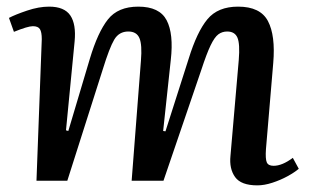

<svg xmlns="http://www.w3.org/2000/svg" viewBox="-20 -545 932 579"><path d="M405 -362Q409 -410 400.5 -430Q392 -450 367 -450Q339 -450 324.5 -425.5Q310 -401 290 -336L183 0H90L106 -427Q106 -448 100.5 -457Q95 -466 79 -466Q64 -466 22 -449L7 -491Q26 -501 61.5 -513Q97 -525 128 -525Q174 -525 192 -498.5Q210 -472 205 -420L179 -152L186 -150L251 -368Q275 -448 305.5 -486.5Q336 -525 397 -525Q461 -525 482.5 -484Q504 -443 495 -364L472 -150L479 -149L549 -368Q574 -449 605.5 -487Q637 -525 698 -525Q765 -525 788 -481.5Q811 -438 804 -355L782 -95Q780 -66 784.5 -55.5Q789 -45 805 -45Q831 -45 863 -69L881 -36Q868 -25 847 -13.5Q826 -2 801.5 6Q777 14 756 14Q707 14 689 -11Q671 -36 675 -75L700 -364Q704 -413 696 -431.5Q688 -450 665 -450Q650 -450 638.5 -441.5Q627 -433 615 -408Q603 -383 587 -334L473 0H377Z"/></svg>

Font: Literata 36pt Medium
Style: Italic
Weight: 500
Italic angle: -2°
Designer: Latin by Veronika Burian and Jose Scaglione. Greek by Irene Vlachou. Cyrillic by Vera Evstafieva
Foundry: TypeTogether
Version: Version 3.002